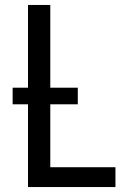

<svg xmlns="http://www.w3.org/2000/svg" viewBox="-20 -755 540 775"><path d="M93 0V-334H31V-401H93V-735H183V-401H294V-334H183V-80H446V0Z"/></svg>

Font: Iosevka SS04 Medium
Style: Regular
Weight: 500
Monospace: yes
Designer: Belleve Invis
Foundry: Belleve Invis
Version: Version 19.0.0; ttfautohint (v1.8.4)